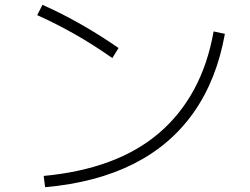

<svg xmlns="http://www.w3.org/2000/svg" viewBox="-20 -760 1040 800"><path d="M162 -27Q313 -41 433.5 -85.5Q554 -130 642.5 -205.5Q731 -281 788.5 -387Q846 -493 870 -629L917 -619Q883 -428 787 -291.5Q691 -155 536 -77Q381 1 168 20ZM448 -518Q370 -573 292.5 -617Q215 -661 135 -697L157 -740Q318 -668 474 -560Z"/></svg>

Font: M PLUS 1 Light
Style: Regular
Weight: 300
Designer: Coji Morishita
Foundry: UNDERFOREST DESIGN
Version: Version 1.001